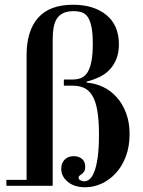

<svg xmlns="http://www.w3.org/2000/svg" viewBox="-20 -783 601 809"><path d="M202 0H7V-25H92V-550Q92 -653 140.5 -708Q189 -763 288 -763Q375 -763 428 -720Q481 -677 481 -596Q481 -560 470 -533.5Q459 -507 440.5 -488Q422 -469 397 -457.5Q372 -446 345 -439V-435Q382 -432 414.5 -416.5Q447 -401 472 -373Q497 -345 511.5 -306Q526 -267 526 -218Q526 -166 510.5 -124.5Q495 -83 468.5 -54Q442 -25 408.5 -9.5Q375 6 339 6Q293 6 265.5 -17Q238 -40 238 -72Q238 -96 252.5 -110.5Q267 -125 291 -125Q311 -125 325 -114Q339 -103 339 -80Q339 -67 334.5 -60.5Q330 -54 325 -50Q320 -46 315.5 -43Q311 -40 311 -35Q311 -27 319.5 -23Q328 -19 336 -19Q346 -19 357 -27.5Q368 -36 377 -58.5Q386 -81 391.5 -119Q397 -157 397 -216Q397 -277 390 -317Q383 -357 369 -380Q355 -403 334.5 -412.5Q314 -422 286 -422H249V-448H287Q307 -448 323 -455Q339 -462 349.5 -479.5Q360 -497 365.5 -526Q371 -555 371 -599Q371 -642 365.5 -669Q360 -696 350 -711Q340 -726 324.5 -731Q309 -736 290 -736Q264 -736 247 -728Q230 -720 220 -705Q210 -690 206 -667.5Q202 -645 202 -615Z"/></svg>

Font: Libre Bodoni
Style: Regular
Weight: 400
Designer: Pablo Impallari, Rodrigo Fuenzalida
Foundry: Pablo Impallari, Rodrigo Fuenzalida
Version: Version 1.001; ttfautohint (v1.5.65-e2d9)